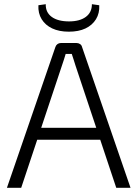

<svg xmlns="http://www.w3.org/2000/svg" viewBox="-20 -895 655 915"><path d="M345 -690Q354 -690 361.5 -685Q369 -680 371 -671L602 0H534L340 -582Q336 -596 331 -610.5Q326 -625 322 -638H293Q289 -625 284.5 -610.5Q280 -596 275 -582L81 0H13L244 -671Q247 -680 254 -685Q261 -690 270 -690ZM482 -286V-229H132V-286ZM418 -875 453 -870Q455 -832 437.5 -803.5Q420 -775 387.5 -759.5Q355 -744 308 -744Q262 -744 229 -759.5Q196 -775 178.5 -803.5Q161 -832 163 -870L198 -875Q197 -836 226.5 -814.5Q256 -793 309 -793Q360 -793 389 -814.5Q418 -836 418 -875Z"/></svg>

Font: Exo 2 Light
Style: Regular
Weight: 300
Designer: Natanael Gama
Foundry: Natanael Gama
Version: Version 2.010